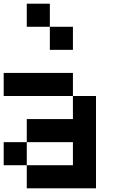

<svg xmlns="http://www.w3.org/2000/svg" viewBox="-20 -1020 665 1040"><path d="M0 -125V-250H125V-125ZM0 -500V-625H375V-500ZM125 -250V-375H375V-500H500V0H125V-125H375V-250ZM125 -875V-1000H250V-875ZM250 -875H375V-750H250Z"/></svg>

Font: Galmuri7 Regular
Style: Regular
Weight: 400
Designer: Lee Minseo (quiple)
Version: Version 2.399;hotconv 1.1.1;makeotfexe 2.6.0 DEVELOPMENT